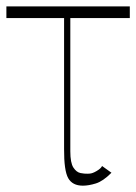

<svg xmlns="http://www.w3.org/2000/svg" viewBox="-26 -580 432 610"><path d="M386.4 -559.7V-522.7H197.4V-99.4Q197.4 -62.5 207.2 -47.6Q217 -32.7 229.8 -30.2Q242.5 -27.7 252.5 -28.1Q256.7 -28.4 258.5 -28.4Q267.8 -28.8 281.2 -36.8Q294.7 -44.7 298.3 -52.6L328.1 -31.2Q301.5 -4.3 278.6 2.8Q255.7 9.9 237.2 9.9Q204.2 9.9 190.7 -14Q177.2 -38 177.6 -106.5V-522.7H-5.7V-559.7Z"/></svg>

Font: Inter Thin BETA
Style: Regular
Weight: 100
Designer: Rasmus Andersson
Foundry: rsms
Version: Version 3.011;git-f93a4a705